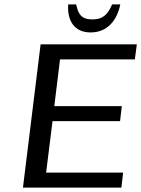

<svg xmlns="http://www.w3.org/2000/svg" viewBox="-20 -850 640 870"><path d="M530 0 538 -68H189L218 -301H524L532 -369H226L252 -581H591L600 -649H164L84 0ZM399 -762C347 -762 335 -787 325 -830H289C284 -757 316 -703 391 -703C466 -703 511 -758 525 -830H488C470 -788 449 -762 399 -762Z"/></svg>

Font: Gamestation Text
Style: Italic
Weight: 400
Designer: Jonas Hecksher
Foundry: Jonas Hecksher, Playtypeª, e-types AS
Version: Version 1.003